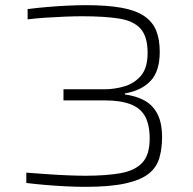

<svg xmlns="http://www.w3.org/2000/svg" viewBox="-20 -716 748 744"><path d="M311 8Q277 8 235.5 6Q194 4 154 0.5Q114 -3 82 -7V-47Q122 -44 164.5 -41Q207 -38 245.5 -36.5Q284 -35 311 -35Q389 -35 445 -44.5Q501 -54 530.5 -84.5Q560 -115 560 -179Q560 -232 542.5 -264.5Q525 -297 486 -312Q447 -327 385 -327H226V-370H384Q424 -370 462.5 -381.5Q501 -393 526.5 -423Q552 -453 552 -511Q552 -574 525 -604.5Q498 -635 442 -644Q386 -653 298 -653Q269 -653 231.5 -651.5Q194 -650 156.5 -647.5Q119 -645 87 -641V-681Q119 -685 158.5 -688.5Q198 -692 238.5 -694Q279 -696 312 -696Q395 -696 450.5 -686Q506 -676 538.5 -654Q571 -632 585 -598Q599 -564 599 -515Q599 -440 563.5 -402.5Q528 -365 464 -354V-350Q508 -344 540 -326.5Q572 -309 590 -274.5Q608 -240 608 -184Q608 -139 597 -102.5Q586 -66 555 -42Q524 -18 465 -5Q406 8 311 8Z"/></svg>

Font: Saira Expanded ExtraLight
Style: Regular
Weight: 250
Width: 7
Designer: Hector Gatti with collaboration of the Omnibus-Type team
Foundry: Omnibus-Type
Version: Version 1.101